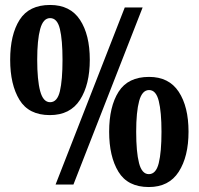

<svg xmlns="http://www.w3.org/2000/svg" viewBox="-20 -744 801 774"><path d="M181 -280Q96 -280 58.5 -341.5Q21 -403 21 -503Q21 -604 59 -664Q97 -724 182 -724Q263 -724 302.5 -664Q342 -604 342 -503Q342 -403 302.5 -341.5Q263 -280 181 -280ZM204 0 483 -714H555L276 0ZM182 -332Q211 -332 221.5 -376.5Q232 -421 232 -503Q232 -583 221.5 -627Q211 -671 182 -671Q154 -671 142 -627Q130 -583 130 -503Q130 -421 142 -376.5Q154 -332 182 -332ZM580 10Q495 10 457.5 -51.5Q420 -113 420 -213Q420 -314 458 -374Q496 -434 581 -434Q661 -434 700.5 -374Q740 -314 740 -213Q740 -113 700.5 -51.5Q661 10 580 10ZM580 -42Q609 -42 620 -86.5Q631 -131 631 -213Q631 -293 620 -337Q609 -381 581 -381Q553 -381 541 -337Q529 -293 529 -213Q529 -131 540.5 -86.5Q552 -42 580 -42Z"/></svg>

Font: Noto Serif Tamil ExtraCondensed Black
Style: Regular
Weight: 900
Width: 2
Designer: Indian Type Foundry, Tom Grace, and the Monotype Design Team
Foundry: Monotype Imaging Inc.
Version: Version 2.004; ttfautohint (v1.8.4.7-5d5b)